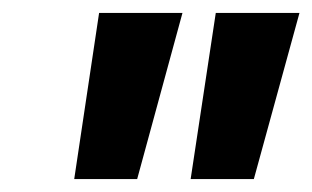

<svg xmlns="http://www.w3.org/2000/svg" viewBox="-20 -734 485 298"><path d="M275.9 -456.1 314.9 -713.9H444.8L374 -456.1ZM95.2 -456.1 133.8 -713.9H263.2L192.9 -456.1Z"/></svg>

Font: Open Sans Condensed
Style: Italic
Weight: 400
Width: 3
Italic angle: -12°
Designer: Monotype Design Team
Foundry: Monotype Imaging Inc.
Version: Version 3.000